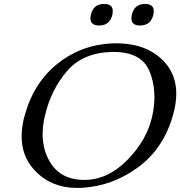

<svg xmlns="http://www.w3.org/2000/svg" viewBox="-20 -923 902 961"><path d="M501 -903.3Q544.4 -903.3 544.4 -867.7Q544.4 -859.4 542.5 -849.6Q529.8 -795.4 476.1 -795.4Q432.6 -795.4 432.6 -831.1Q432.6 -839.4 435.1 -849.6Q447.3 -903.3 501 -903.3ZM706.1 -903.3Q749.5 -903.3 749.5 -867.7Q749.5 -859.4 747.6 -849.6Q734.9 -795.4 681.2 -795.4Q637.7 -795.4 637.7 -831.1Q637.7 -839.4 640.1 -849.6Q652.3 -903.3 706.1 -903.3ZM557.6 -706.1H562.5Q720.2 -706.1 806.2 -609.4Q862.3 -545.9 862.3 -454.1Q862.3 -415 852.1 -371.1Q849.1 -357.9 845.2 -344.2Q796.9 -176.8 668.9 -84Q541 8.8 389.6 17.1Q378.4 17.6 367.2 17.6Q231.4 17.6 148.4 -76.2Q88.4 -143.6 88.4 -240.2Q88.4 -280.8 98.6 -326.7Q100.6 -335.4 103.5 -344.2Q148.4 -510.7 272 -607.4Q396 -704.1 557.6 -706.1ZM547.9 -663.1Q397.9 -662.1 316.4 -568.4Q235.4 -474.6 204.6 -342.8Q193.4 -294.9 193.4 -252Q193.4 -176.8 227.1 -117.2Q280.3 -23.4 399.9 -22.5H402.3Q519 -22.5 617.2 -122.1Q714.4 -220.7 741.7 -339.8L742.2 -342.8Q752.9 -392.1 752.9 -437.5Q752.9 -504.4 729.5 -563.5Q690.4 -663.1 547.9 -663.1Z"/></svg>

Font: Caudex
Style: Italic
Weight: 400
Italic angle: -13°
Version: Version 1.04